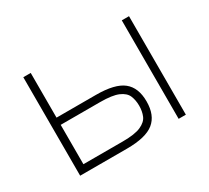

<svg xmlns="http://www.w3.org/2000/svg" viewBox="-102 -642 879 807"><g transform="rotate(-30 338.0 -239.0)"><path d="M81 0V-478H117V-261H308Q400 -261 439.5 -229.5Q479 -198 479 -131Q479 -64 439.5 -32Q400 0 308 0ZM117 -35H308Q367 -35 396 -48Q425 -61 434 -82.5Q443 -104 443 -131Q443 -158 434 -179.5Q425 -201 396 -213.5Q367 -226 308 -226H117ZM559 0V-478H594V0Z"/></g></svg>

Font: Zen Kaku Gothic Antique Light
Style: Regular
Weight: 300
Designer: Yoshimichi Ohira
Foundry: Positype
Version: Version 1.001